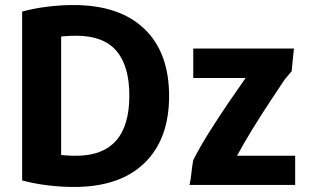

<svg xmlns="http://www.w3.org/2000/svg" viewBox="-20 -727 1229 763"><path d="M652 -345Q652 -519 553 -613Q454 -707 272 -707Q222 -707 169 -700.5Q116 -694 68 -681V-10Q116 3 169.5 9.5Q223 16 274 16Q456 16 554 -79Q652 -174 652 -345ZM223 -582Q226 -582 242.5 -583.5Q259 -585 283 -585Q391 -585 442.5 -525Q494 -465 494 -347Q494 -108 282 -108Q258 -108 242 -109.5Q226 -111 223 -111ZM1148 -534H748V-417H956Q927 -376 888.5 -319.5Q850 -263 812.5 -203.5Q775 -144 748 -91Q744 -72 741 -42Q738 -12 733 8H1153V-108H922Q950 -160 984 -215Q1018 -270 1051.5 -321Q1085 -372 1112 -412L1139 -444Q1141 -461 1143.5 -489.5Q1146 -518 1148 -534Z"/></svg>

Font: Repo Bold
Style: Bold
Weight: 700
Designer: Stefan Peev
Foundry: Context Ltd
Version: Version 1.502